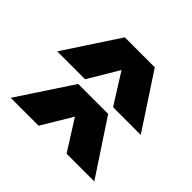

<svg xmlns="http://www.w3.org/2000/svg" viewBox="-126 -732 856 856"><g transform="rotate(-45 302.0 -303.5)"><path d="M27.8 -40V-214.8L170.9 -305.2L27.8 -391.1V-566.9L284.2 -397.9V-209ZM320.8 -40V-214.8L464.8 -305.2L320.8 -391.1V-566.9L578.1 -397.9V-209Z"/></g></svg>

Font: Overused Grotesk ExtraBold
Style: Regular
Weight: 800
Version: Version 0.002